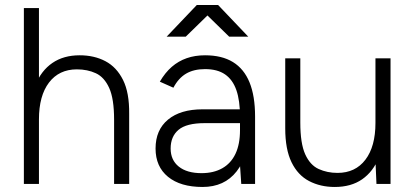

<svg xmlns="http://www.w3.org/2000/svg" viewBox="-20 -732 1649 764"><path d="M75 0V-700H135V0ZM434 0V-256H494V0ZM434 -256Q434 -339 414.5 -382Q395 -425 361.5 -440.5Q328 -456 286 -456Q215 -456 175 -403.5Q135 -351 135 -257H98Q98 -337 121 -394Q144 -451 188.5 -481.5Q233 -512 297 -512Q355 -512 399.5 -488.5Q444 -465 469.5 -414Q495 -363 494 -279V-256Z M940 0 935 -75V-268Q935 -332 920.5 -373.5Q906 -415 875.5 -436Q845 -457 796 -457Q751 -457 720.5 -439Q690 -421 670 -383L616 -407Q637 -443 663.5 -466Q690 -489 723 -500.5Q756 -512 796 -512Q863 -512 907 -485Q951 -458 973 -404Q995 -350 995 -268V0ZM786 12Q698 12 648.5 -28.5Q599 -69 599 -141Q599 -215 648.5 -256Q698 -297 786 -297H936V-242H794Q722 -242 690.5 -215.5Q659 -189 659 -141Q659 -95 691.5 -69Q724 -43 782 -43Q830 -43 864.5 -62.5Q899 -82 917 -120Q935 -158 935 -214H970Q970 -112 921.5 -50Q873 12 786 12ZM892 -586 764 -711V-712H848L968 -586ZM643 -586 763 -712H847V-711L719 -586Z M1478 0 1474 -92V-500H1534V0ZM1115 -244V-500H1175V-244ZM1175 -244Q1175 -161 1194.5 -118Q1214 -75 1248 -59.5Q1282 -44 1323 -44Q1394 -44 1434 -96.5Q1474 -149 1474 -243H1511Q1511 -163 1488 -106Q1465 -49 1421 -18.5Q1377 12 1312 12Q1255 12 1210 -11.5Q1165 -35 1140 -86.5Q1115 -138 1115 -221V-244Z"/></svg>

Font: Figtree Light Light
Style: Regular
Weight: 300
Version: Version 2.001;gftools[0.9.30]